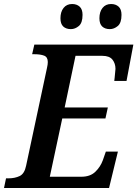

<svg xmlns="http://www.w3.org/2000/svg" viewBox="-41 -936 684 956"><path d="M-21 0 -11 -48H1Q33 -48 57 -59.5Q81 -71 89 -111L193 -598Q197 -615 197 -627Q197 -652 178.5 -659Q160 -666 131 -666H119L130 -714H623L589 -533H528Q529 -537 530 -550.5Q531 -564 532.5 -577Q534 -590 534 -593Q534 -620 519 -639Q504 -658 469 -658H335L281 -401H496L484 -346H269L207 -56H364Q408 -56 433.5 -80.5Q459 -105 471 -138L486 -181H546L502 0ZM506 -791Q482 -791 468 -804Q454 -817 454 -845Q454 -877 469.5 -896.5Q485 -916 512 -916Q535 -916 549.5 -903Q564 -890 564 -862Q564 -822 545.5 -806.5Q527 -791 506 -791ZM312 -791Q288 -791 274 -804Q260 -817 260 -845Q260 -877 275.5 -896.5Q291 -916 318 -916Q341 -916 355.5 -903Q370 -890 370 -862Q370 -822 351.5 -806.5Q333 -791 312 -791Z"/></svg>

Font: Noto Serif SemiCondensed SemiBold
Style: Italic
Weight: 600
Width: 4
Italic angle: -12°
Designer: Monotype Design Team
Foundry: Monotype Imaging Inc.
Version: Version 2.014; ttfautohint (v1.8.4.7-5d5b)